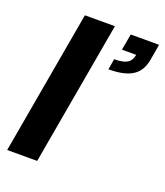

<svg xmlns="http://www.w3.org/2000/svg" viewBox="-132 -800 767 890"><g transform="rotate(20 251.5 -355.0)"><path d="M8 0H156L281 -710H133ZM321 -512C432 -512 476 -549 489 -619L503 -699H363L349 -619H419C413 -588 399 -565 330 -565Z"/></g></svg>

Font: Uncut Sans
Style: Bold Italic
Weight: 700
Italic angle: -10°
Designer: Kasper Nordkvist
Foundry: Uncut Type
Version: Version 1.111;FEAKit 1.0